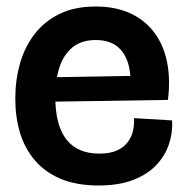

<svg xmlns="http://www.w3.org/2000/svg" viewBox="-20 -556 569 590"><path d="M283 14Q215 14 166.5 -6.5Q118 -27 87 -63.5Q56 -100 41.5 -148Q27 -196 27 -253Q27 -310 41.5 -361Q56 -412 86.5 -451.5Q117 -491 163.5 -513.5Q210 -536 274 -536Q335 -536 380.5 -515Q426 -494 454.5 -455.5Q483 -417 493.5 -364.5Q504 -312 496 -249L106 -243V-318L401 -323L380 -280Q384 -328 373.5 -362Q363 -396 338.5 -414.5Q314 -433 274 -433Q231 -433 203.5 -411Q176 -389 163 -350Q150 -311 150 -258Q150 -171 184 -127.5Q218 -84 285 -84Q317 -84 338 -93Q359 -102 371.5 -118Q384 -134 388.5 -153.5Q393 -173 392 -193L509 -186Q511 -148 499 -112.5Q487 -77 460 -48.5Q433 -20 389 -3Q345 14 283 14Z"/></svg>

Font: Bricolage Grotesque 96pt ExtraBold 96pt SemiBold
Style: Regular
Weight: 600
Version: Version 1.001;gftools[0.9.33.dev8+g029e19f]